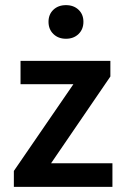

<svg xmlns="http://www.w3.org/2000/svg" viewBox="-20 -728 483 748"><path d="M34 0V-62L266 -400H60V-491H410V-430L179 -92H418V0ZM237 -577Q207 -577 188 -595.5Q169 -614 169 -643Q169 -672 188 -690Q207 -708 237 -708Q267 -708 286 -690Q305 -672 305 -643Q305 -614 286 -595.5Q267 -577 237 -577Z"/></svg>

Font: Processing Sans Pro Semibold
Style: Regular
Weight: 600
Designer: Paul D. Hunt
Foundry: Adobe Systems Incorporated
Version: Version 2.020;PS 2.000;hotconv 1.0.86;makeotf.lib2.5.63406